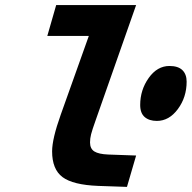

<svg xmlns="http://www.w3.org/2000/svg" viewBox="-20 -730 758 759"><path d="M220.2 -276.9 331.1 -587.9H167L202.1 -710H518.1L358.9 -256.8Q344.2 -215.8 340.1 -199.2Q335.9 -182.6 335.9 -167Q335.9 -142.1 353 -131.3Q370.1 -120.6 408.2 -119.1L518.1 -115.2L481.9 8.8L368.2 4.9Q268.6 1 227.3 -29.8Q186 -60.5 186 -131.8Q186 -181.2 220.2 -276.9ZM600.1 -252Q569.8 -252 552 -267.3Q534.2 -282.7 534.2 -314.9Q534.2 -374.5 567.9 -421.9Q601.6 -469.2 649.9 -469.2Q684.1 -469.2 700.9 -452.9Q717.8 -436.5 717.8 -407.2Q717.8 -345.7 683.1 -298.8Q648.4 -252 600.1 -252Z"/></svg>

Font: IntelOne Mono Bold
Style: Italic
Weight: 700
Italic angle: -16°
Designer: Fred Shallcrass
Foundry: Frere-Jones Type LLC
Version: Version 1.200;hotconv 1.1.0;makeotfexe 2.6.0;FJTRelease1.2